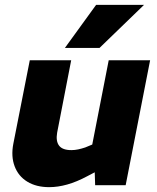

<svg xmlns="http://www.w3.org/2000/svg" viewBox="-20 -765 648 793"><path d="M183 8Q130 8 93 -14.5Q56 -37 40.5 -78Q25 -119 35 -171L103 -516H274L216 -217Q210 -182 224 -163.5Q238 -145 275 -145Q289 -145 303 -148Q317 -151 332 -156L361 -168L429 -516H600L499 0H373L370 -91L401 -69L340 -37Q297 -14 258 -3Q219 8 183 8ZM248 -567 377 -745H575L391 -567Z"/></svg>

Font: REM
Style: Bold Italic
Weight: 700
Italic angle: -11°
Designer: Octavio Pardo
Foundry: Ashler Design
Version: Version 1.005;gftools[0.9.28]